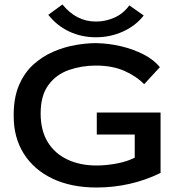

<svg xmlns="http://www.w3.org/2000/svg" viewBox="-20 -824 790 855"><path d="M410 11Q297 11 214 -28.5Q131 -68 86 -139.5Q41 -211 41 -306Q40 -386 64 -443Q88 -500 128.5 -536.5Q169 -573 218 -594Q267 -615 316.5 -623.5Q366 -632 407 -632Q464 -631 519 -618Q574 -605 619.5 -581.5Q665 -558 692 -525L622 -449Q587 -485 533.5 -508.5Q480 -532 407 -532Q344 -532 287.5 -512.5Q231 -493 196 -446Q161 -399 161 -319Q161 -243 192.5 -191.5Q224 -140 280.5 -113.5Q337 -87 410 -87Q451 -87 498 -95.5Q545 -104 580 -122V-225H411V-323H695V-54Q628 -21 556 -5Q484 11 410 11ZM556 -800 620 -755Q584 -709 527.5 -683.5Q471 -658 407 -658Q343 -658 288.5 -683.5Q234 -709 195 -758L258 -804Q320 -728 407 -728Q450 -728 489.5 -745.5Q529 -763 556 -800Z"/></svg>

Font: Inconsolata ExtraExpanded
Style: Bold
Weight: 700
Width: 8
Monospace: yes
Designer: Raph Levien, Cyreal, Brenton Simpson
Foundry: Raph Levien, Cyreal, Google
Version: Version 3.100; ttfautohint (v1.8.4.7-5d5b)